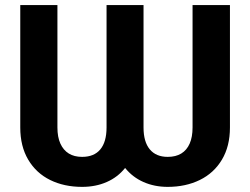

<svg xmlns="http://www.w3.org/2000/svg" viewBox="-20 -727 986 757"><path d="M59.9 -707H206.4V-224.3Q206.4 -186.7 218 -161Q229.6 -135.2 251.1 -121.8Q272.6 -108.5 303.7 -108.5Q351.1 -108.5 375.6 -138.1Q400.1 -167.8 400.1 -224.3V-707H545.9V-224.3Q545.9 -167.8 570.6 -138.1Q595.3 -108.5 641.2 -108.5Q673 -108.5 694.8 -121.8Q716.6 -135.2 727.9 -161Q739.2 -186.7 739.2 -224.3V-707H886.6V-224.3Q886.6 -150.4 855 -97.5Q823.4 -44.6 767.8 -17.4Q712.1 9.8 641.2 9.8Q589 9.8 545.8 -9.3Q502.7 -28.3 473.3 -64.8Q444.1 -28.3 400.7 -9.3Q357.3 9.8 303.7 9.8Q232.7 9.8 177.6 -17.4Q122.5 -44.6 91.2 -97.5Q59.9 -150.4 59.9 -224.3Z"/></svg>

Font: Pretendard JP Variable
Style: Regular
Weight: 400
Designer: Base glyphs from Inter by Rasmus Andersson; Hangul glyphs from Noto Sans CJK(Source Han Sans) by Jang Soo-young and Kang
Foundry: Kil Hyung-jin
Version: Version 1.307;Glyphs 3.2 (3192)